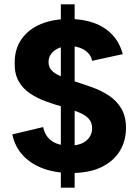

<svg xmlns="http://www.w3.org/2000/svg" viewBox="-20 -795 641 890"><path d="M262 -775H326V75H262ZM180 -206Q186 -177 202 -158Q218 -139 243 -129.5Q268 -120 300 -120Q353 -120 380 -143Q407 -166 407 -200Q407 -228 390.5 -245.5Q374 -263 343.5 -275Q313 -287 274 -299Q234 -310 194 -324.5Q154 -339 120.5 -361Q87 -383 67 -417.5Q47 -452 48 -504Q48 -569 80.5 -614.5Q113 -660 169.5 -683.5Q226 -707 300 -707Q365 -707 416 -688.5Q467 -670 501 -633.5Q535 -597 549 -544L407 -513Q403 -535 387.5 -550.5Q372 -566 350 -573.5Q328 -581 305 -582Q277 -582 254.5 -573Q232 -564 218.5 -547Q205 -530 205 -508Q205 -483 220.5 -467.5Q236 -452 263 -441Q290 -430 322 -419Q363 -406 405.5 -391Q448 -376 484 -352.5Q520 -329 542 -292.5Q564 -256 564 -202Q564 -143 536 -96Q508 -49 451.5 -21Q395 7 309 7Q237 7 180 -14Q123 -35 86 -75Q49 -115 37 -172Z"/></svg>

Font: Albert Sans ExtraBold
Style: Regular
Weight: 800
Designer: Andreas Rasmussen
Foundry: a.Foundry
Version: Version 1.025